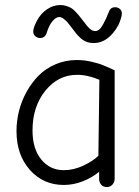

<svg xmlns="http://www.w3.org/2000/svg" viewBox="-20 -733 556 767"><path d="M355 -561Q339.4 -561 326.4 -565.7Q313.5 -570.3 302.5 -580.3Q291.5 -590.3 285.4 -597.7Q279.3 -605 269 -619.1Q256.8 -635.3 250.2 -643.1Q243.7 -650.9 234.1 -658Q224.6 -665 216.8 -665Q203.6 -665 189.5 -648.2Q175.3 -631.3 166 -600.1Q159.2 -581.1 140.1 -581.1Q129.4 -581.1 121.1 -588.4Q112.8 -595.7 112.8 -606.9Q112.8 -611.3 113.8 -616.2Q114.7 -621.1 116.7 -626.2Q118.7 -631.3 119.9 -634.3Q121.1 -637.2 124.3 -643.3Q127.4 -649.4 127.9 -650.9Q143.1 -679.2 168 -696Q192.9 -712.9 221.2 -712.9Q233.9 -712.9 245.4 -709Q256.8 -705.1 263.9 -701.2Q271 -697.3 280.8 -687.3Q290.5 -677.2 293.5 -673.3Q296.4 -669.4 306.2 -657.2Q331.1 -624 339.8 -617.2Q350.1 -608.9 359.9 -608.9Q368.7 -608.9 376.5 -615.2Q384.3 -621.6 392.3 -636.7Q400.4 -651.9 403.8 -659.2Q407.2 -666.5 415 -686Q421.4 -704.1 439.9 -704.1Q451.2 -704.1 459 -697Q466.8 -689.9 466.8 -679.2Q466.8 -664.1 453.1 -632.8Q412.6 -561 355 -561ZM407.2 14.2Q392.1 14.2 384 4.6Q376 -4.9 376 -19V-46.9Q348.1 -23.4 310.8 -8.8Q273.4 5.9 234.9 5.9Q152.8 5.9 99.4 -54.2Q45.9 -114.3 45.9 -210Q45.9 -249.5 55.9 -289.6Q65.9 -329.6 86.2 -366.2Q106.4 -402.8 134.5 -431.2Q162.6 -459.5 201.9 -476.3Q241.2 -493.2 286.1 -493.2Q301.3 -493.2 316.4 -491.5Q331.5 -489.7 345.7 -486.3Q359.9 -482.9 371.1 -479.7Q382.3 -476.6 394.5 -471.4Q406.7 -466.3 412.8 -463.6Q418.9 -460.9 428.2 -456.5Q437.5 -452.1 438 -452.1V-19Q438 -5.4 429.2 4.4Q420.4 14.2 407.2 14.2ZM234.9 -53.2Q274.4 -53.2 313.2 -71.5Q352.1 -89.8 373 -110.8L377 -414.1Q330.6 -434.1 288.1 -434.1Q212.4 -434.1 161.1 -370.6Q109.9 -307.1 109.9 -211.9Q109.9 -139.2 144.5 -96.2Q179.2 -53.2 234.9 -53.2Z"/></svg>

Font: Comic Neue
Style: Regular
Weight: 400
Designer: Craig Rozynski
Foundry: Craig Rozynski
Version: Version 2.003;hotconv 1.0.109;makeotfexe 2.5.65596